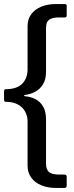

<svg xmlns="http://www.w3.org/2000/svg" viewBox="-20 -762 364 947"><path d="M116 -633Q116 -668 134.5 -692.5Q153 -717 184.5 -729.5Q216 -742 254 -742H299Q309 -742 309 -734V-685Q309 -676 299 -676H271Q245 -676 231 -669.5Q217 -663 212 -651.5Q207 -640 207 -623V-408Q207 -370 192 -346Q177 -322 153.5 -309.5Q130 -297 105 -294Q99 -293 98.5 -290.5Q98 -288 105 -287Q130 -285 153 -274Q176 -263 191.5 -238.5Q207 -214 207 -172V45Q207 73 221 86Q235 99 272 99H297Q309 99 309 110V153Q309 165 297 165H256Q216 165 184 152Q152 139 134 114Q116 89 116 55V-164Q116 -188 104.5 -210.5Q93 -233 68.5 -246.5Q44 -260 7 -260Q0 -260 0 -272V-310Q0 -322 7 -322Q63 -322 89.5 -349Q116 -376 116 -421V-633Z"/></svg>

Font: Libre Franklin Thin Medium
Style: Regular
Weight: 500
Version: Version 3.000